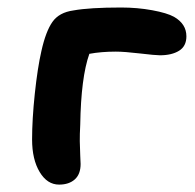

<svg xmlns="http://www.w3.org/2000/svg" viewBox="-20 -481 521 514"><path d="M138.2 13.2Q106.4 13.2 86.2 -20.5Q65.9 -54.2 65.9 -107.9Q65.9 -161.1 73.2 -230.5Q80.6 -299.8 90.8 -344.2Q102.5 -397 120.4 -422.4Q138.2 -447.8 176.8 -453.1Q220.2 -460.9 304.2 -460.9Q347.7 -460.9 387.5 -453.6Q427.2 -446.3 445.8 -436Q479 -417 479 -383.8Q479 -357.4 459.5 -345.2Q439.9 -333 408.2 -333Q396 -333 354.5 -337.9Q313 -342.8 290 -342.8Q251 -342.8 219.2 -336.9Q196.8 -273.9 194.8 -147Q193.4 -120.6 193.6 -103Q193.8 -85.4 194.8 -64.9Q195.8 -44.4 195.8 -42Q195.8 -14.6 180.2 -0.7Q164.6 13.2 138.2 13.2Z"/></svg>

Font: Shantell Sans Irregular Bouncy
Style: Regular
Weight: 600
Designer: Stephen Nixon, Anya Danilova, Shantell Martin
Foundry: Arrow Type
Version: Version 1.006;[9816181b4]